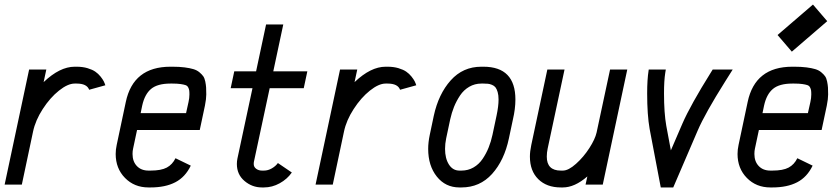

<svg xmlns="http://www.w3.org/2000/svg" viewBox="-23 -802 3644 834"><path d="M364.3 -412.1Q354.5 -439 310.1 -439H301.3Q271.5 -439 233.2 -408.4Q194.8 -377.9 162.8 -328.6Q130.9 -279.3 120.6 -230.5L71.8 0H-2.9L103.5 -500H178.2L166.5 -445.3Q236.8 -512.2 301.3 -512.2H310.1Q335.9 -512.2 357.2 -505.9Q378.4 -499.5 391.1 -490.7Q403.8 -481.9 413.6 -469.7Q423.3 -457.5 427.5 -449.2Q431.6 -440.9 434.6 -431.6Z M726.1 -512.2Q755.9 -512.2 778.8 -509.3Q801.8 -506.3 817.1 -501.7Q832.5 -497.1 843.3 -488Q854 -479 859.9 -470.7Q865.7 -462.4 868.7 -447.8Q871.6 -433.1 872.3 -421.9Q873 -410.6 873 -391.6Q873 -372.6 867.2 -343.3L844.7 -237.3H572.3L555.2 -156.7Q552.7 -146.5 552.7 -133.3Q552.7 -100.6 571.5 -80.8Q590.3 -61 622.1 -61H630.9Q677.2 -61 701.7 -74.2Q726.1 -87.4 739.3 -114.7L805.7 -82.5Q781.7 -32.7 738.5 -10.3Q695.3 12.2 630.9 12.2H622.1Q560.5 12.2 520 -29.1Q479.5 -70.3 479.5 -133.3Q479.5 -152.3 483.9 -172.4L523.4 -358.9Q555.7 -512.2 717.3 -512.2ZM587.9 -310.5H785.2L795.9 -358.9Q799.8 -376 799.8 -391.6Q799.8 -403.8 798.8 -409.9Q797.9 -416 794.2 -422.9Q790.5 -429.7 782.5 -432.4Q774.4 -435.1 760.7 -437Q747.1 -439 726.1 -439H717.3Q661.1 -439 633.3 -415.8Q605.5 -392.6 594.7 -343.3Z M1123.5 12.2H1114.7Q1072.3 12.2 1039.1 -15.9Q1005.9 -43.9 1005.9 -89.8Q1005.9 -101.6 1008.3 -113.3L1073.7 -418.9H979L994.6 -492.2H1089.4L1132.8 -695.8H1207.5L1164.1 -492.2H1312L1296.4 -418.9H1148.4L1079.6 -97.7Q1079.1 -94.2 1079.1 -89.8Q1079.1 -76.7 1089.8 -68.8Q1100.6 -61 1114.7 -61H1123.5Q1141.1 -61 1157.7 -70.6Q1174.3 -80.1 1184.1 -93.8L1244.6 -52.7Q1224.6 -23.9 1191.9 -5.9Q1159.2 12.2 1123.5 12.2Z M1714.8 -412.1Q1705.1 -439 1660.6 -439H1651.9Q1622.1 -439 1583.7 -408.4Q1545.4 -377.9 1513.4 -328.6Q1481.4 -279.3 1471.2 -230.5L1422.4 0H1347.7L1454.1 -500H1528.8L1517.1 -445.3Q1587.4 -512.2 1651.9 -512.2H1660.6Q1686.5 -512.2 1707.8 -505.9Q1729 -499.5 1741.7 -490.7Q1754.4 -481.9 1764.2 -469.7Q1773.9 -457.5 1778.1 -449.2Q1782.2 -440.9 1785.2 -431.6Z M2076.7 -512.2Q2215.8 -512.2 2215.8 -369.6Q2215.8 -329.6 2205.1 -283.7L2187.5 -200.7Q2167.5 -105.5 2114.5 -46.6Q2061.5 12.2 1981.4 12.2H1972.7Q1912.1 12.2 1874.5 -34.9Q1836.9 -82 1836.9 -155.3Q1836.9 -183.6 1843.8 -216.3L1861.3 -299.3Q1881.8 -393.6 1934.8 -452.9Q1987.8 -512.2 2067.9 -512.2ZM2142.6 -369.6Q2142.6 -388.7 2138.7 -402.1Q2134.8 -415.5 2129.2 -422.6Q2123.5 -429.7 2113.8 -433.6Q2104 -437.5 2096.4 -438.2Q2088.9 -439 2076.7 -439H2067.9Q2039.1 -439 2015.1 -425Q1991.2 -411.1 1975.3 -387.2Q1959.5 -363.3 1949.2 -337.9Q1939 -312.5 1932.6 -283.7L1915 -200.7Q1910.2 -177.7 1910.2 -155.3Q1910.2 -113.8 1927 -87.4Q1943.8 -61 1972.7 -61H1981.4Q2010.3 -61 2033.9 -74.7Q2057.6 -88.4 2073.5 -112.1Q2089.4 -135.7 2099.6 -161.4Q2109.9 -187 2116.2 -216.3L2133.8 -299.3Q2142.6 -340.3 2142.6 -369.6Z M2356 -157.2Q2352.1 -139.2 2352.1 -121.6Q2352.1 -61 2413.1 -61H2421.9Q2446.3 -61 2479.2 -90.6Q2512.2 -120.1 2537.1 -158.9Q2562 -197.8 2568.4 -226.1L2627 -500H2701.7L2595.2 0H2520.5L2528.3 -35.6Q2473.1 12.2 2421.9 12.2H2413.1Q2351.6 12.2 2315.2 -23.7Q2278.8 -59.6 2278.8 -121.6Q2278.8 -144.5 2284.7 -171.9L2354.5 -500H2429.2Z M2866.7 -485.4Q2861.3 -451.7 2861.3 -396.5Q2861.3 -311.5 2871.1 -255.9L2891.1 -148.9L2941.4 -265.6Q2976.1 -345.2 3064.9 -487.3L3072.8 -500H3159.7L3126.5 -447.3Q3039.6 -309.1 3007.8 -235.4L2901.4 12.2H2847.2L2798.8 -242.2Q2788.1 -302.7 2788.1 -396.5Q2788.1 -456.5 2794.4 -496.1L2794.9 -500H2869.1Z M3416.5 -577.6 3354.5 -649.9 3508.3 -782.2 3570.3 -710ZM3427.2 -512.2Q3457 -512.2 3480 -509.3Q3502.9 -506.3 3518.3 -501.7Q3533.7 -497.1 3544.4 -488Q3555.2 -479 3561 -470.7Q3566.9 -462.4 3569.8 -447.8Q3572.8 -433.1 3573.5 -421.9Q3574.2 -410.6 3574.2 -391.6Q3574.2 -372.6 3568.4 -343.3L3545.9 -237.3H3273.4L3256.3 -156.7Q3253.9 -146.5 3253.9 -133.3Q3253.9 -100.6 3272.7 -80.8Q3291.5 -61 3323.2 -61H3332Q3378.4 -61 3402.8 -74.2Q3427.2 -87.4 3440.4 -114.7L3506.8 -82.5Q3482.9 -32.7 3439.7 -10.3Q3396.5 12.2 3332 12.2H3323.2Q3261.7 12.2 3221.2 -29.1Q3180.7 -70.3 3180.7 -133.3Q3180.7 -152.3 3185.1 -172.4L3224.6 -358.9Q3256.8 -512.2 3418.5 -512.2ZM3289.1 -310.5H3486.3L3497.1 -358.9Q3501 -376 3501 -391.6Q3501 -403.8 3500 -409.9Q3499 -416 3495.4 -422.9Q3491.7 -429.7 3483.6 -432.4Q3475.6 -435.1 3461.9 -437Q3448.2 -439 3427.2 -439H3418.5Q3362.3 -439 3334.5 -415.8Q3306.6 -392.6 3295.9 -343.3Z"/></svg>

Font: Anka/Coder Narrow
Style: Italic
Weight: 400
Width: 3
Italic angle: -12°
Monospace: yes
Version: Version 001.100